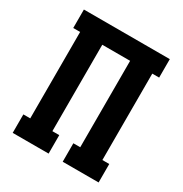

<svg xmlns="http://www.w3.org/2000/svg" viewBox="-171 -863 942 991"><g transform="rotate(30 300.0 -367.5)"><path d="M44 0V-110H85V-625H44V-735H556V-625H515V-110H556V0H342V-110H383V-625H217V-110H258V0Z"/></g></svg>

Font: Iosevka Slab XBdEx
Style: Regular
Weight: 800
Width: 7
Monospace: yes
Designer: Belleve Invis
Foundry: Belleve Invis
Version: Version 11.1.0; ttfautohint (v1.8.3)